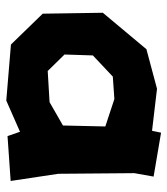

<svg xmlns="http://www.w3.org/2000/svg" viewBox="18 -536 525 602"><g transform="rotate(90 281.0 -235.5)"><path d="M220.7 -326.2 291 -331.1 377 -302.7 374 -169.9 300.8 -127.9 203.1 -122.1 151.4 -174.8 154.3 -263.7ZM390.6 -449.2 258.8 -464.8 134.8 -431.6 20.5 -294.9 23.4 -106.4 120.1 -6.8 295.9 7.8 393.6 -35.2 407.2 3.9 547.9 -5.9 525.4 -155.3 523.4 -393.6 534.2 -454.1 396.5 -477.5Z"/></g></svg>

Font: MaokenAssortedSans-TC
Style: Regular
Weight: 500
Version: Version 0.83